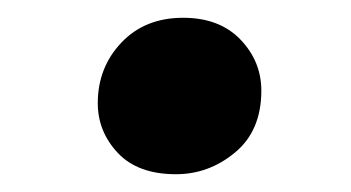

<svg xmlns="http://www.w3.org/2000/svg" viewBox="-20 -177 395 216"><path d="M90 -61Q90 -101 116.5 -129Q143 -157 186 -157Q227 -157 250.5 -132.5Q274 -108 274 -75Q274 -30 244.5 -5.5Q215 19 178 19Q135 19 112.5 -5Q90 -29 90 -61Z"/></svg>

Font: Literata 72pt SemiBold
Style: Italic
Weight: 600
Italic angle: -2°
Designer: Latin by Veronika Burian and Jose Scaglione. Greek by Irene Vlachou. Cyrillic by Vera Evstafieva
Foundry: TypeTogether
Version: Version 3.002